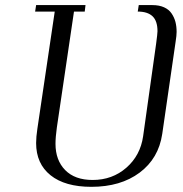

<svg xmlns="http://www.w3.org/2000/svg" viewBox="-20 -722 716 750"><path d="M117.2 -676.8 121.1 -702.1H314L311 -676.8H269L202.1 -224.1Q196.8 -186.5 196.8 -160.2Q196.8 -96.2 234.6 -57.6Q272.5 -19 341.8 -19Q418.9 -19 473.6 -66.9Q528.3 -114.7 539.1 -189.9L589.8 -550.8Q595.2 -591.3 595.2 -600.1Q595.2 -640.1 575.9 -658.4Q556.6 -676.8 518.1 -676.8L522 -702.1H575.2Q601.6 -702.1 620.6 -693.6Q639.6 -685.1 650.1 -669.7Q660.6 -654.3 665.3 -636.5Q669.9 -618.7 669.9 -597.2Q669.9 -583.5 666 -559.1L613.8 -199.2Q599.6 -103 525.4 -47.6Q451.2 7.8 336.9 7.8Q233.9 7.8 177.5 -37.4Q121.1 -82.5 121.1 -163.1Q121.1 -187 126 -219.2L193.8 -676.8Z"/></svg>

Font: Dehuti Alt
Style: Italic
Weight: 400
Version: Version 1.2